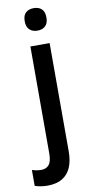

<svg xmlns="http://www.w3.org/2000/svg" viewBox="-147 -790 506 1071"><g transform="rotate(-10 106.0 -254.5)"><path d="M33.2 240.2Q12.7 240.2 -6.1 237.1Q-24.9 233.9 -39.6 229V138.7Q-26.4 143.1 -13.7 145.3Q-1 147.5 13.2 147.5Q40.5 147.5 56.2 128.9Q71.8 110.4 71.8 65.4V-541H180.7V72.3Q180.7 125.5 164.6 163.1Q148.4 200.7 115.7 220.2Q83 239.7 33.2 240.2ZM64.9 -684.6Q64.9 -718.3 81.8 -733.4Q98.6 -748.5 127 -748.5Q154.8 -748.5 171.4 -733.2Q188 -717.8 188 -684.6Q188 -652.3 171.1 -636.7Q154.3 -621.1 127 -621.1Q99.1 -621.1 82 -636.7Q64.9 -652.3 64.9 -684.6Z"/></g></svg>

Font: Open Sans SemiCondensed SemiBold
Style: Regular
Weight: 600
Width: 4
Designer: Monotype Design Team
Foundry: Monotype Imaging Inc.
Version: Version 3.000